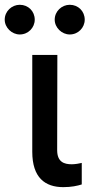

<svg xmlns="http://www.w3.org/2000/svg" viewBox="-62 -775 374 802"><path d="M72.8 -545.5V-141C72.8 -33 126.1 6.7 202.4 6.7C236.2 6.7 261.7 1.1 279.5 -4.6V-94.5C271 -92.3 252.1 -88.8 237.9 -88.8C205.6 -88.8 177.2 -98.4 176.8 -147L177.6 -545.5ZM-42.3 -692.8C-42.3 -659.8 -12.8 -631 20.6 -631C56.1 -631 83.1 -659.8 83.1 -692.8C83.1 -728 56.1 -755 20.6 -755C-12.8 -755 -42.3 -728 -42.3 -692.8ZM166.5 -692.8C166.5 -659.8 196 -631 229.4 -631C264.9 -631 291.9 -659.8 291.9 -692.8C291.9 -728 264.9 -755 229.4 -755C196 -755 166.5 -728 166.5 -692.8Z"/></svg>

Font: Margiela Sans Medium
Style: Regular
Weight: 500
Designer: Stefan Endress, Andreas Faust
Version: Version 1.100;FEAKit 1.0